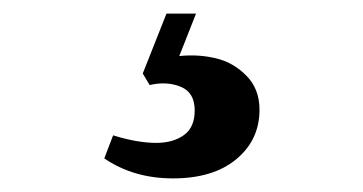

<svg xmlns="http://www.w3.org/2000/svg" viewBox="-20 -29 539 285"><path d="M227.1 -8.8H271L246.1 54.2Q273.9 51.3 300 57.4Q326.2 63.5 345.7 83.3Q365.2 103 365.2 133.8Q365.2 178.7 330.8 207.3Q296.4 235.8 236.8 235.8Q178.2 235.8 134.8 206.1L147.9 171.9Q184.1 183.1 211.9 183.1Q236.8 183.1 252.9 171.6Q269 160.2 269 134.8Q269 108.4 248.5 99.9Q228 91.3 202.1 97.2L191.9 80.1Z"/></svg>

Font: Literata SemiBold
Style: Italic
Weight: 650
Italic angle: -2.39999°
Designer: Latin by Veronika Burian and Jose Scaglione. Greek by Irene Vlachou. Cyrillic by Vera Evstafieva
Foundry: TypeTogether
Version: Version 3.021